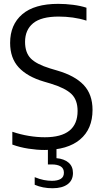

<svg xmlns="http://www.w3.org/2000/svg" viewBox="-20 -769 532 996"><path d="M211 9Q172 9 127.8 2.2Q83.5 -4.5 44 -19V-85.5Q87 -71 129.8 -64Q172.5 -57 212.5 -57Q382.5 -57 382.5 -193.5Q382.5 -250.5 350.8 -281.2Q319 -312 244 -335L207 -346Q122 -371 77.2 -419.2Q32.5 -467.5 32.5 -546.5Q32.5 -641 95.5 -695Q158.5 -749 282 -749Q320 -749 359 -744Q398 -739 428.5 -729V-662Q394 -673 357.8 -678Q321.5 -683 284.5 -683Q194 -683 152 -648.5Q110 -614 110 -551.5Q110 -496.5 139.2 -466.2Q168.5 -436 240 -414L277 -403Q368.5 -376.5 414.2 -328Q460 -279.5 460 -199Q460 -99.5 395 -45.2Q330 9 211 9ZM252.5 207.5Q201.5 207.5 160 189.5V150Q185.5 160.5 207.5 164.8Q229.5 169 249.5 169Q278.5 169 295 159Q311.5 149 311.5 127Q311.5 104.5 294.8 94.2Q278 84 248.5 84H228.5V-10H273V51.5Q312.5 55 335.5 74.5Q358.5 94 358.5 128.5Q358.5 166.5 330.5 187Q302.5 207.5 252.5 207.5Z"/></svg>

Font: Encode Sans Semi Condensed
Style: Regular
Weight: 400
Width: 4
Designer: Multiple Designers
Foundry: Impallari Type
Version: Version 3.000; ttfautohint (v1.8.3) -l 8 -r 50 -G 200 -x 14 